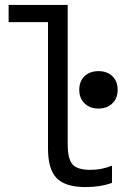

<svg xmlns="http://www.w3.org/2000/svg" viewBox="-20 -750 540 780"><path d="M328 10Q246 10 210.5 -26Q175 -62 175 -147V-660H15V-730H255V-164Q255 -105 274.5 -82.5Q294 -60 346 -60Q372 -60 393.5 -64.5Q415 -69 435 -77V-7Q409 2 382.5 6Q356 10 328 10ZM380 -309Q345 -309 323.5 -330Q302 -351 302 -385Q302 -420 323.5 -440.5Q345 -461 380 -461Q415 -461 436.5 -440.5Q458 -420 458 -385Q458 -351 436.5 -330Q415 -309 380 -309Z"/></svg>

Font: M PLUS Code Latin
Style: Regular
Weight: 400
Designer: Coji Morishita
Foundry: UNDERFOREST DESIGN
Version: Version 1.002; ttfautohint (v1.8.3)